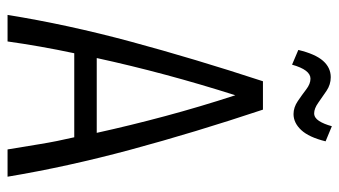

<svg xmlns="http://www.w3.org/2000/svg" viewBox="-220 -700 920 521"><g transform="rotate(90 240.5 -440.0)"><path d="M21 0Q47 -162 93.5 -334.5Q140 -507 201 -693H278Q340 -507 386.5 -334.5Q433 -162 460 0H386Q379 -42 371.5 -88Q364 -134 353 -181H125Q115 -134 107 -88.5Q99 -43 93 0ZM138 -242H341Q321 -333 295.5 -428Q270 -523 239 -618Q209 -524 183.5 -429Q158 -334 138 -242ZM156 -772 116 -789Q127 -835 145.5 -856Q164 -877 190 -877Q210 -877 227 -865.5Q244 -854 259.5 -843Q275 -832 288 -832Q300 -832 308.5 -845Q317 -858 323 -880L364 -863Q353 -818 333.5 -797Q314 -776 290 -776Q272 -776 255 -787.5Q238 -799 223 -810.5Q208 -822 194 -822Q170 -822 156 -772Z"/></g></svg>

Font: Ubuntu Sans Condensed
Style: Regular
Weight: 400
Width: 3
Designer: Dalton Maag Ltd
Foundry: Dalton Maag Ltd
Version: Version 1.006; ttfautohint (v1.8.4.7-5d5b)